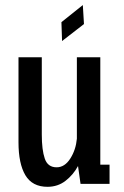

<svg xmlns="http://www.w3.org/2000/svg" viewBox="-20 -726 490 758"><path d="M167.5 11.5Q107.5 11.5 80.2 -34.2Q53 -80 53 -164.5V-500H145V-195Q145 -134 156.8 -99.8Q168.5 -65.5 203.5 -65.5Q235.5 -65.5 257.5 -100Q279.5 -134.5 283.5 -178.5V-500H376V-76H412.5V0H298L288 -70.5Q269 -35.5 238.5 -12Q208 11.5 167.5 11.5ZM225 -564 222.5 -638.5 307 -706 311.5 -631Z"/></svg>

Font: Trispace Condensed
Style: Regular
Weight: 400
Width: 3
Designer: Tyler Finck
Foundry: Etcetera Type Company
Version: Version 1.210; ttfautohint (v1.8.3)